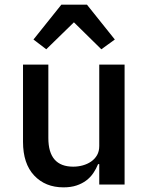

<svg xmlns="http://www.w3.org/2000/svg" viewBox="-20 -794 640 826"><path d="M354 -774 474 -624 416 -582 298 -698 179 -582 124 -624 244 -774ZM407 -88H402Q394 -68 381.5 -49.5Q369 -31 351 -17.5Q333 -4 309 4Q285 12 253 12Q175 12 127 -39Q79 -90 79 -184V-516H188V-200Q188 -77 295 -77Q316 -77 336 -82.5Q356 -88 372 -99Q388 -110 397.5 -126.5Q407 -143 407 -166V-516H516V0H407Z"/></svg>

Font: IBM Plaex Mono Medium
Style: Regular
Weight: 500
Designer: Mike Abbink, Paul van der Laan, Pieter van Rosmalen
Foundry: Bold Monday
Version: Version 2.003